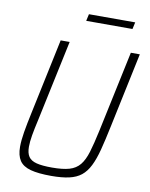

<svg xmlns="http://www.w3.org/2000/svg" viewBox="-93 -913 771 989"><g transform="rotate(10 292.5 -419.0)"><path d="M244 8Q176 8 135.5 -3Q95 -14 77.5 -40.5Q60 -67 60 -112Q60 -145 67.5 -190Q75 -235 88 -295L171 -688H218L128 -264Q117 -216 111 -181Q105 -146 105 -120Q105 -87 117.5 -68.5Q130 -50 159.5 -42.5Q189 -35 240 -35Q297 -35 331 -45Q365 -55 385.5 -80Q406 -105 419.5 -149.5Q433 -194 448 -264L538 -688H585L502 -295Q487 -223 473.5 -171Q460 -119 442.5 -84Q425 -49 400 -29Q375 -9 337 -0.5Q299 8 244 8ZM283 -810 291 -846H533L525 -810Z"/></g></svg>

Font: Saira SemiCondensed ExtraLight
Style: Italic
Weight: 250
Width: 4
Italic angle: -12°
Designer: Hector Gatti with collaboration of the Omnibus-Type team
Foundry: Omnibus-Type
Version: Version 1.101